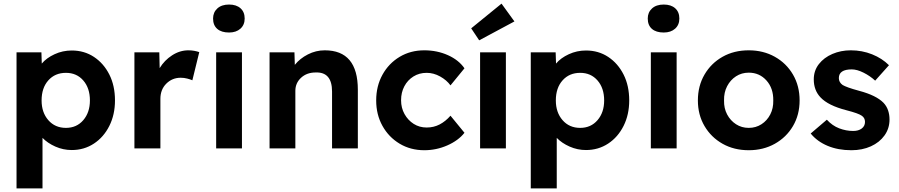

<svg xmlns="http://www.w3.org/2000/svg" viewBox="-20 -817 4947 1057"><path d="M71 220V-529H208L210 -467Q236 -498 280.5 -518.5Q325 -539 375 -539Q444 -539 497.5 -503.5Q551 -468 582 -406.5Q613 -345 613 -264Q613 -186 582 -124Q551 -62 497 -26.5Q443 9 375 9Q328 9 285 -10Q242 -29 214 -58V220ZM343 -113Q402 -113 438.5 -155.5Q475 -198 475 -264Q475 -332 438.5 -374Q402 -416 343 -416Q283 -416 246 -374.5Q209 -333 209 -264Q209 -198 246 -155.5Q283 -113 343 -113Z M720 0V-529H857L859 -442Q885 -485 927.5 -512.5Q970 -540 1017 -540Q1035 -540 1050.5 -537Q1066 -534 1077 -530L1039 -375Q1028 -380 1010.5 -384.5Q993 -389 975 -389Q928 -389 895.5 -356.5Q863 -324 863 -273V0Z M1241 -638Q1199 -638 1176 -658Q1153 -678 1153 -715Q1153 -749 1176.5 -770.5Q1200 -792 1241 -792Q1281 -792 1304 -771.5Q1327 -751 1327 -715Q1327 -680 1303.5 -659Q1280 -638 1241 -638ZM1170 0V-529H1312V0Z M1464 0V-529H1601L1603 -460Q1631 -495 1675 -517.5Q1719 -540 1768 -540Q1950 -540 1950 -323V0H1808V-313Q1808 -422 1717 -418Q1669 -418 1637.5 -389Q1606 -360 1606 -317V0Z M2316 10Q2240 10 2180 -26Q2120 -62 2085.5 -124Q2051 -186 2051 -264Q2051 -343 2085.5 -405.5Q2120 -468 2180 -504Q2240 -540 2316 -540Q2386 -540 2445.5 -513.5Q2505 -487 2537 -441L2460 -347Q2439 -376 2403 -396Q2367 -416 2329 -416Q2288 -416 2256 -396Q2224 -376 2206 -342Q2188 -308 2188 -265Q2188 -223 2207 -189Q2226 -155 2257.5 -135Q2289 -115 2329 -115Q2368 -115 2400.5 -132Q2433 -149 2460 -180L2537 -86Q2503 -43 2442.5 -16.5Q2382 10 2316 10Z M2623 0V-529H2765V0ZM2618 -595 2574 -661 2741 -797 2812 -699Z M2902 220V-529H3039L3041 -467Q3067 -498 3111.5 -518.5Q3156 -539 3206 -539Q3275 -539 3328.5 -503.5Q3382 -468 3413 -406.5Q3444 -345 3444 -264Q3444 -186 3413 -124Q3382 -62 3328 -26.5Q3274 9 3206 9Q3159 9 3116 -10Q3073 -29 3045 -58V220ZM3174 -113Q3233 -113 3269.5 -155.5Q3306 -198 3306 -264Q3306 -332 3269.5 -374Q3233 -416 3174 -416Q3114 -416 3077 -374.5Q3040 -333 3040 -264Q3040 -198 3077 -155.5Q3114 -113 3174 -113Z M3634 -638Q3592 -638 3569 -658Q3546 -678 3546 -715Q3546 -749 3569.5 -770.5Q3593 -792 3634 -792Q3674 -792 3697 -771.5Q3720 -751 3720 -715Q3720 -680 3696.5 -659Q3673 -638 3634 -638ZM3563 0V-529H3705V0Z M4102 10Q4021 10 3958 -25.5Q3895 -61 3858.5 -123Q3822 -185 3822 -264Q3822 -344 3858.5 -406.5Q3895 -469 3958 -504.5Q4021 -540 4102 -540Q4182 -540 4245.5 -504.5Q4309 -469 4345.5 -406.5Q4382 -344 4382 -264Q4382 -185 4345.5 -123Q4309 -61 4245.5 -25.5Q4182 10 4102 10ZM4102 -113Q4141 -113 4172 -133Q4203 -153 4220.5 -187Q4238 -221 4237 -264Q4238 -331 4199.5 -374Q4161 -417 4102 -417Q4063 -417 4032 -397Q4001 -377 3983 -342.5Q3965 -308 3966 -264Q3965 -221 3983 -187Q4001 -153 4032 -133Q4063 -113 4102 -113Z M4667 10Q4594 10 4536.5 -14Q4479 -38 4443 -82L4532 -158Q4562 -125 4600 -110.5Q4638 -96 4677 -96Q4706 -96 4724 -109.5Q4742 -123 4742 -146Q4742 -168 4724 -180Q4706 -193 4640 -210Q4539 -236 4497 -281Q4460 -320 4460 -380Q4460 -428 4488 -464Q4516 -500 4562.5 -520Q4609 -540 4664 -540Q4726 -540 4781 -518Q4836 -496 4874 -458L4798 -373Q4770 -399 4734 -417Q4698 -435 4669 -435Q4598 -435 4598 -387Q4598 -364 4619 -349Q4629 -343 4651 -335Q4673 -327 4710 -317Q4804 -292 4844 -251Q4861 -233 4869 -209.5Q4877 -186 4877 -159Q4877 -110 4849.5 -71.5Q4822 -33 4774.5 -11.5Q4727 10 4667 10Z"/></svg>

Font: Readex Pro SemiBold
Style: Regular
Weight: 600
Designer: Bonnie Shaver-Troup, Thomas Jockin
Foundry: Lexend
Version: Version 1.204; ttfautohint (v1.8.4.7-5d5b)